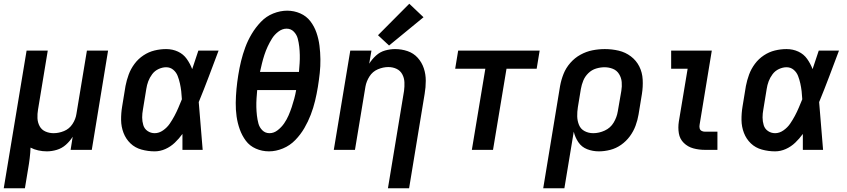

<svg xmlns="http://www.w3.org/2000/svg" viewBox="-40 -800 4524 1025"><path d="M-20 205H93L110 102Q115 74 118.5 45Q122 16 123 -12Q142 -2 164.5 3Q187 8 210 8Q236 8 263 0Q290 -8 311.5 -27Q333 -46 348 -70L337 0H450L537 -530H424L368 -192Q364 -164 347 -138Q330 -112 302 -100.5Q274 -89 246 -89Q223 -89 202.5 -98Q182 -107 171.5 -126.5Q161 -146 160 -169Q159 -192 163 -215L215 -530H102Z M786 8Q815 8 843 -4.5Q871 -17 893.5 -38.5Q916 -60 934 -85Q934 -43 934 0H1042Q1036 -64 1031.5 -127.5Q1027 -191 1021 -255Q1049 -323 1075 -392Q1101 -461 1127 -530H1019Q1003 -480 986 -431Q975 -460 957 -485.5Q939 -511 910 -524.5Q881 -538 847 -538Q816 -538 785 -530.5Q754 -523 726 -504.5Q698 -486 678 -459Q658 -432 647 -402Q636 -372 630 -341L612 -231Q606 -195 606.5 -159Q607 -123 619.5 -90.5Q632 -58 656.5 -34.5Q681 -11 715.5 -1.5Q750 8 786 8ZM786 -89Q765 -89 748 -100.5Q731 -112 725 -132Q719 -152 719 -173Q719 -194 723 -215L741 -325Q744 -346 751.5 -366Q759 -386 772.5 -404Q786 -422 806.5 -431.5Q827 -441 847 -441Q869 -441 885 -427.5Q901 -414 908.5 -394.5Q916 -375 920.5 -354.5Q925 -334 927.5 -313Q930 -292 931 -270Q922 -248 912.5 -225.5Q903 -203 891.5 -181.5Q880 -160 866 -139.5Q852 -119 830.5 -104Q809 -89 786 -89Z M1396 8Q1433 8 1470.5 -7.5Q1508 -23 1536.5 -52.5Q1565 -82 1585 -116.5Q1605 -151 1619 -187.5Q1633 -224 1642 -261.5Q1651 -299 1657 -336Q1663 -373 1667 -410Q1671 -447 1670.5 -484Q1670 -521 1665.5 -556.5Q1661 -592 1649.5 -625.5Q1638 -659 1617 -686.5Q1596 -714 1563 -728.5Q1530 -743 1493 -743Q1456 -743 1418.5 -728Q1381 -713 1352.5 -683Q1324 -653 1303.5 -618.5Q1283 -584 1269.5 -547.5Q1256 -511 1247 -474Q1238 -437 1232 -399Q1226 -362 1222.5 -325Q1219 -288 1218.5 -251Q1218 -214 1223 -178.5Q1228 -143 1240 -109.5Q1252 -76 1272.5 -48.5Q1293 -21 1326 -6.5Q1359 8 1396 8ZM1556 -416H1348Q1353 -439 1358.5 -461.5Q1364 -484 1371.5 -507Q1379 -530 1389 -551.5Q1399 -573 1412 -594Q1425 -615 1446 -631Q1467 -647 1490 -647Q1513 -647 1528.5 -631Q1544 -615 1549.5 -594Q1555 -573 1557.5 -551Q1560 -529 1560.5 -506.5Q1561 -484 1559.5 -461.5Q1558 -439 1556 -416ZM1399 -89Q1376 -89 1360.5 -104.5Q1345 -120 1339.5 -141Q1334 -162 1331.5 -184Q1329 -206 1328.5 -228.5Q1328 -251 1329.5 -274Q1331 -297 1333 -319H1541Q1537 -296 1531 -273.5Q1525 -251 1517.5 -228.5Q1510 -206 1500.5 -184Q1491 -162 1477 -141.5Q1463 -121 1442.5 -105Q1422 -89 1399 -89Z M2031 205H2144L2227 -299Q2233 -334 2233 -369Q2233 -404 2222.5 -435.5Q2212 -467 2190 -491.5Q2168 -516 2136 -527Q2104 -538 2069 -538Q2043 -538 2016 -530.5Q1989 -523 1967.5 -503.5Q1946 -484 1931 -460L1943 -530H1830L1742 0H1855L1911 -338Q1916 -366 1932.5 -392Q1949 -418 1977 -430Q2005 -442 2033 -442Q2057 -442 2077 -432.5Q2097 -423 2107.5 -403.5Q2118 -384 2119 -361Q2120 -338 2117 -315ZM2037 -557 2221 -708 2145 -780 1978 -612Z M2479 0H2592L2664 -433H2825L2841 -530H2406L2390 -433H2551Z M2860 205H2973L3023 -97Q3030 -67 3047.5 -41Q3065 -15 3094.5 -3.5Q3124 8 3157 8Q3187 8 3218 0Q3249 -8 3276 -27Q3303 -46 3322.5 -72.5Q3342 -99 3353 -129Q3364 -159 3369 -189L3387 -299Q3393 -337 3391 -375Q3389 -413 3373 -445Q3357 -477 3328 -499Q3299 -521 3263 -529.5Q3227 -538 3189 -538Q3156 -538 3123 -531.5Q3090 -525 3059 -508Q3028 -491 3004.5 -464Q2981 -437 2968.5 -405.5Q2956 -374 2950 -341ZM3127 -89Q3102 -89 3081 -100Q3060 -111 3051 -133Q3042 -155 3041.5 -179Q3041 -203 3045 -228L3061 -325Q3065 -348 3074 -370Q3083 -392 3101 -409.5Q3119 -427 3142 -434Q3165 -441 3187 -441Q3211 -441 3232 -432.5Q3253 -424 3265 -404.5Q3277 -385 3279 -362Q3281 -339 3277 -315L3258 -205Q3253 -174 3236 -145.5Q3219 -117 3188.5 -103Q3158 -89 3127 -89Z M3723 0H3790V-97H3723Q3713 -97 3705 -101.5Q3697 -106 3695 -115.5Q3693 -125 3695 -135L3760 -530H3543V-433H3631L3584 -151Q3579 -119 3584 -88.5Q3589 -58 3610.5 -37Q3632 -16 3661.5 -8Q3691 0 3723 0Z M4098 8Q4127 8 4155 -4.5Q4183 -17 4205.5 -38.5Q4228 -60 4246 -85Q4246 -43 4246 0H4354Q4348 -64 4343.5 -127.5Q4339 -191 4333 -255Q4361 -323 4387 -392Q4413 -461 4439 -530H4331Q4315 -480 4298 -431Q4287 -460 4269 -485.5Q4251 -511 4222 -524.5Q4193 -538 4159 -538Q4128 -538 4097 -530.5Q4066 -523 4038 -504.5Q4010 -486 3990 -459Q3970 -432 3959 -402Q3948 -372 3942 -341L3924 -231Q3918 -195 3918.5 -159Q3919 -123 3931.5 -90.5Q3944 -58 3968.5 -34.5Q3993 -11 4027.5 -1.5Q4062 8 4098 8ZM4098 -89Q4077 -89 4060 -100.5Q4043 -112 4037 -132Q4031 -152 4031 -173Q4031 -194 4035 -215L4053 -325Q4056 -346 4063.5 -366Q4071 -386 4084.5 -404Q4098 -422 4118.5 -431.5Q4139 -441 4159 -441Q4181 -441 4197 -427.5Q4213 -414 4220.5 -394.5Q4228 -375 4232.5 -354.5Q4237 -334 4239.5 -313Q4242 -292 4243 -270Q4234 -248 4224.5 -225.5Q4215 -203 4203.5 -181.5Q4192 -160 4178 -139.5Q4164 -119 4142.5 -104Q4121 -89 4098 -89Z"/></svg>

Font: Iosevka Sparkle SmBdObl
Style: Regular
Weight: 600
Italic angle: -9°
Designer: Belleve Invis
Foundry: Belleve Invis
Version: Version 4.5.0; ttfautohint (v1.8.3)